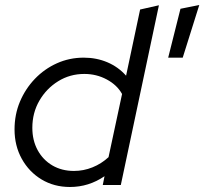

<svg xmlns="http://www.w3.org/2000/svg" viewBox="-20 -738 815 766"><path d="M259 8Q195.8 8 145.9 -22Q96 -52 67 -104.2Q38 -156.5 38 -221.7Q38 -281 59.5 -332.3Q81.1 -383.6 119 -423.3Q157 -463 207 -485.5Q257 -508 314 -508Q365 -508 408.5 -489.5Q452 -471 483 -436L539 -700L614 -717L462 0H390L397 -35Q334.1 8 259 8ZM275 -56Q313.4 -56 349 -70.4Q384.7 -84.8 413 -111L467 -363Q447 -399 405.9 -421Q364.9 -443 316.5 -443Q259 -443 212.1 -413.9Q165.1 -384.8 137.1 -336.4Q109 -288 109 -228Q109 -177.9 130.3 -138.8Q151.7 -99.7 189.2 -77.8Q226.8 -56 275 -56ZM651 -508 700 -703 775 -718 709 -508Z"/></svg>

Font: Red Hat Display
Style: Italic
Weight: 300
Italic angle: -12°
Designer: Pentagram, MCKL
Foundry: Pentagram, MCKL
Version: Version 1.023